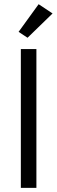

<svg xmlns="http://www.w3.org/2000/svg" viewBox="-20 -902 275 922"><path d="M69.3 -749 165.5 -881.8 232.4 -837.4 112.3 -720.7ZM80.1 -666.5H154.8V0H80.1Z"/></svg>

Font: NMS Futura Pro Book
Style: Regular
Weight: 400
Designer: Blend3rman
Version: Version 0.1